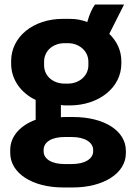

<svg xmlns="http://www.w3.org/2000/svg" viewBox="-20 -614 591 845"><path d="M29 -334C29 -264 72 -205 137 -174V-87C69 -62 25 -14 25 46V59C25 149 123 211 258 211H301C435 211 534 149 534 60V50C534 -39 438 -99 302 -99H271C263 -99 255 -99 248 -98V-152C254 -151 261 -150 268 -150H286C416 -150 514 -229 514 -334V-345C514 -392 494 -433 461 -465L526 -594H398C386 -578 374 -552 364 -517C341 -526 316 -531 287 -531H257C126 -531 29 -452 29 -345ZM174 -342C174 -392 215 -424 264 -424H279C327 -424 369 -391 369 -342V-327C369 -279 327 -246 279 -246H264C215 -246 174 -278 174 -327ZM172 46C172 12 206 -11 264 -11H296C354 -11 390 13 390 46V52C390 84 355 108 296 108H264C206 108 172 85 172 52Z"/></svg>

Font: Fixel Text Bold
Style: Bold
Weight: 700
Width: 4
Designer: AlfaBravo + MacPaw
Foundry: Kyrylo Tkachov, Marchela Mozhyna, Serhii Makarenko, Maria Weinstein, Zakhar Kryvoshyya
Version: Version 1.211